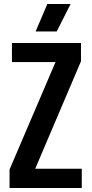

<svg xmlns="http://www.w3.org/2000/svg" viewBox="-20 -945 461 965"><path d="M28 0V-93L259 -633H40V-729H387V-637L157 -97H391V0ZM159 -787 218 -925H335L265 -787Z"/></svg>

Font: Hubot Sans Condensed SemiBold
Style: Regular
Weight: 600
Width: 3
Designer: Deni Anggara
Foundry: GitHub, Inc., Subsidiary of Microsoft Corporation
Version: Version 2.000